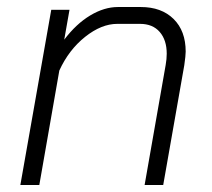

<svg xmlns="http://www.w3.org/2000/svg" viewBox="-20 -527 605 547"><path d="M126 -499H178L163 -414Q197 -459 237 -483Q277 -507 316 -507H381Q440 -507 474.5 -473Q509 -439 509 -380Q509 -369 505 -341L445 0H392L452 -342Q455 -359 455 -374Q455 -413 435 -436Q415 -459 379 -459H314Q269 -459 222.5 -422Q176 -385 149 -326L92 0H38Z"/></svg>

Font: Bai Jamjuree Light
Style: Italic
Weight: 300
Italic angle: -10°
Version: Version 1.000; ttfautohint (v1.6)